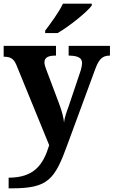

<svg xmlns="http://www.w3.org/2000/svg" viewBox="-20 -786 619 1046"><path d="M226 -619V-606H294C357 -642 455 -721 480 -756V-766H323C302 -721 255 -657 226 -619ZM27 182V240H44C241 240 278 194 348 0L499 -410C519 -464 538 -482 575 -483H579V-536H354V-483H358C402 -482 427 -472 427 -443C427 -431 422 -407 417 -394L351 -198C347 -188 331 -146 329 -118C326 -145 320 -173 301 -224L232 -407C228 -417 222 -435 222 -446C222 -474 245 -483 282 -483H285V-536H0V-477H4C32 -476 53 -470 68 -435L248 5C216 111 166 182 27 182Z"/></svg>

Font: Noto Serif Test
Style: Bold
Weight: 700
Version: Version 1.000